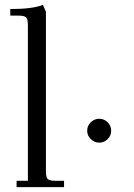

<svg xmlns="http://www.w3.org/2000/svg" viewBox="-20 -766 550 786"><path d="M22 -702.1V-729Q113.8 -729 155.8 -746.1L168 -717.8V-65.9Q168 -41 175 -33.4Q182.1 -25.9 207 -25.9H242.2V0H47.9V-25.9H94.2V-662.1Q94.2 -687 87.2 -694.6Q80.1 -702.1 55.2 -702.1ZM351.6 -196.5Q336.9 -210.9 336.9 -231Q336.9 -251 351.6 -265.4Q366.2 -279.8 386.2 -279.8Q406.2 -279.8 420.7 -265.4Q435.1 -251 435.1 -231Q435.1 -210.9 420.7 -196.5Q406.2 -182.1 386.2 -182.1Q366.2 -182.1 351.6 -196.5Z"/></svg>

Font: Dihjauti
Style: Regular
Weight: 400
Designer: T. Christopher White
Version: Version 3.0.0